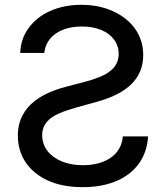

<svg xmlns="http://www.w3.org/2000/svg" viewBox="-20 -757 681 789"><path d="M161.9 -539.4C169.4 -608.7 231.5 -648.1 316.8 -648.1C377.8 -648.1 424.4 -627.5 449.2 -593.8C461.6 -576.7 467.7 -557.5 467.7 -535.9C468 -487.6 434.3 -458.8 392 -441.8C371.1 -433.2 351.2 -426.5 332.7 -421.9L260.7 -403.1C168 -379.6 53.6 -330.6 53.3 -199.6C53.3 -119 95.9 -52.6 175.8 -15.6C215.6 2.8 263.8 12.1 320.3 12.1C427.2 12.1 507.1 -23.4 551.5 -85.9C573.5 -116.8 585.9 -153.8 588.4 -196.4H484.7C478.7 -119 410.5 -78.1 320.7 -78.1C256.4 -78.1 204.5 -99.4 175.4 -136.4C160.9 -154.8 153.4 -176.5 153.4 -201C153.4 -246.1 180.8 -272.7 223.4 -291.2C244.3 -300.1 267.8 -308.2 293.7 -315.3L381 -339.5C496.4 -371.8 568.5 -430 568.5 -530.5C568.9 -613.3 520.2 -676.8 443.5 -711.3C405.2 -728.7 362.2 -737.2 314.3 -737.2C217.3 -737.2 140.3 -701 97.3 -641.3C75.6 -611.5 64.3 -577.4 63.2 -539.4Z"/></svg>

Font: Inter 465
Style: Regular
Weight: 400
Designer: Rasmus Andersson
Foundry: rsms
Version: Version 3.019;Glyphs 3.1.2 (3151)